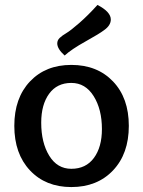

<svg xmlns="http://www.w3.org/2000/svg" viewBox="-20 -748 580 778"><path d="M402 -626Q384 -612 326.5 -580Q269 -548 242 -523Q212 -550 212 -572Q212 -585 222 -594.5Q232 -604 249 -614Q266 -624 301 -654.5Q336 -685 375 -728Q429 -700 429 -669Q429 -645 402 -626ZM393 -225Q393 -305 359.5 -358.5Q326 -412 269 -412Q211 -412 179 -368Q147 -324 147 -251Q147 -170 179.5 -117Q212 -64 269 -64Q328 -64 360.5 -108Q393 -152 393 -225ZM269 10Q165 10 101.5 -57.5Q38 -125 38 -238Q38 -351 101.5 -418Q165 -485 269 -485Q374 -485 438 -418Q502 -351 502 -238Q502 -125 438 -57.5Q374 10 269 10Z"/></svg>

Font: Overlock
Style: Bold
Weight: 700
Designer: Dario Muhafara
Foundry: Dario Manuel Muhafara
Version: Version 1.001